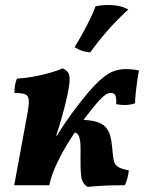

<svg xmlns="http://www.w3.org/2000/svg" viewBox="-20 -740 575 767"><path d="M36.8 0 87.6 -275.9Q95.6 -317.1 95.1 -336.8Q94.6 -356.6 81.9 -362.6Q69.1 -368.7 37.6 -368.7Q37.6 -383.3 39.9 -398.8Q42.3 -414.3 47.8 -426Q76.9 -427.5 110.2 -433.2Q143.5 -438.9 175.4 -447.9Q207.4 -456.9 231.3 -467Q251.5 -456.4 255.7 -442.8Q260 -429.2 256.6 -402Q253.6 -378.7 245.6 -343.6Q237.6 -308.6 226.2 -268.6Q214.9 -228.7 201.8 -189.9Q188.6 -151.1 174.4 -119.8L165.9 -116.2Q177 -145.3 197 -180.1Q217 -215 241.3 -250.7Q265.6 -286.4 290.4 -318.3Q315.2 -350.2 334.9 -373.5Q378.1 -423.6 410.4 -443.8Q442.6 -464 483.2 -464Q496.8 -464 512.1 -462.3Q527.3 -460.5 535.4 -458Q531.4 -441 528.1 -417.5Q524.9 -394.1 522.4 -370.4Q519.9 -346.8 519.4 -327.3Q504.7 -321.7 485.2 -320.7Q465.8 -319.7 444.4 -323.7Q445.4 -348.5 440.9 -358.7Q436.4 -368.8 422.8 -368.8Q412.3 -368.8 401.3 -361.4Q390.2 -354 374.2 -336.5Q354.7 -315 324.8 -275.8Q294.9 -236.7 264 -188.6Q233.1 -140.5 209.3 -91.4Q185.4 -42.3 176.9 0ZM185.4 -182.4V-198.4H216.9V-182.4ZM329.9 6.5Q307.8 -7 304.4 -36.4Q301 -65.8 301.6 -106Q302.2 -135.3 301.5 -159.3Q300.8 -183.2 294.6 -197.4Q288.5 -211.6 272.1 -211.6L300.4 -261.1Q341.3 -261.1 365.8 -253.4Q390.2 -245.8 402.7 -231.4Q415.3 -217 420.5 -196.9Q425.7 -176.7 428.1 -151.2Q430.5 -119.4 433.8 -101.5Q437.1 -83.7 450.1 -74.5Q463.1 -65.3 494.6 -59.2Q493.1 -43.1 488.5 -26.9Q483.9 -10.6 478.8 0Q433.9 0 400 1.5Q366.2 3 329.9 6.5ZM361.7 -715Q399.5 -722.5 435.2 -719Q470.8 -715.4 492.4 -701.9Q449.7 -663.2 410.2 -618.4Q370.8 -573.7 340.6 -530.5Q304.9 -533.6 277.9 -551.8Q296.3 -581.1 312.5 -611.1Q328.7 -641 341.7 -668.1Q354.7 -695.1 361.7 -715Z"/></svg>

Font: Vollkorn
Style: Italic
Weight: 400
Italic angle: -11°
Designer: Friedrich Althausen
Foundry: Friedrich Althausen
Version: Version 5.001